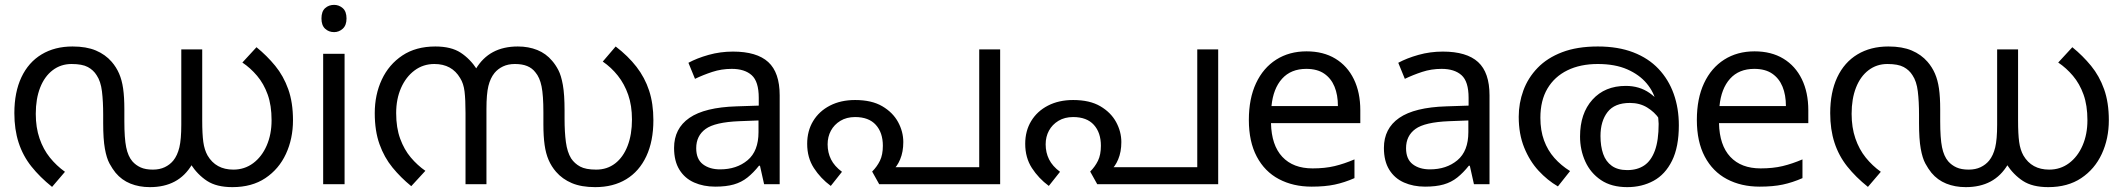

<svg xmlns="http://www.w3.org/2000/svg" viewBox="-20 -757 8725 789"><path d="M596 12Q552 12 516 -2.5Q480 -17 455 -47Q442 -63 430 -85Q418 -107 411 -146Q404 -185 404 -251V-285Q404 -340 399 -381.5Q394 -423 377 -448Q364 -469 341 -481.5Q318 -494 274 -494Q230 -494 196.5 -468.5Q163 -443 145 -397Q127 -351 127 -289Q127 -233 142.5 -188Q158 -143 185 -109.5Q212 -76 247 -51L194 11Q144 -29 109 -73Q74 -117 56.5 -171Q39 -225 39 -292Q39 -378 68 -439.5Q97 -501 151 -533.5Q205 -566 278 -566Q335 -566 374 -549.5Q413 -533 439 -503Q458 -481 469.5 -454.5Q481 -428 486 -393Q491 -358 491 -308V-259Q491 -189 498.5 -152Q506 -115 524 -94Q538 -78 558 -69Q578 -60 608 -60Q636 -60 657 -70Q678 -80 692 -97Q709 -118 717 -151Q725 -184 725 -245V-554H811V-262Q811 -206 815.5 -173.5Q820 -141 833 -118Q850 -89 876.5 -74.5Q903 -60 939 -60Q985 -60 1020.5 -86.5Q1056 -113 1076 -159Q1096 -205 1096 -263Q1096 -324 1080 -368.5Q1064 -413 1036.5 -445.5Q1009 -478 976 -500L1034 -563Q1077 -528 1111 -486.5Q1145 -445 1164.5 -390.5Q1184 -336 1184 -263Q1184 -187 1155 -124.5Q1126 -62 1070.5 -25Q1015 12 935 12Q870 12 831 -13.5Q792 -39 764 -82L769 -81Q741 -34 698 -11Q655 12 596 12Z M1396 -536V0H1308V-536ZM1353 -737Q1373 -737 1388.5 -723.5Q1404 -710 1404 -681Q1404 -653 1388.5 -639Q1373 -625 1353 -625Q1331 -625 1316 -639Q1301 -653 1301 -681Q1301 -710 1316 -723.5Q1331 -737 1353 -737Z M2108 -566Q2152 -566 2188 -551.5Q2224 -537 2249 -507Q2263 -491 2274.5 -469Q2286 -447 2293 -408Q2300 -369 2300 -303V-269Q2300 -214 2305.5 -173Q2311 -132 2327 -106Q2341 -85 2364 -72.5Q2387 -60 2430 -60Q2475 -60 2508 -85.5Q2541 -111 2559 -157.5Q2577 -204 2577 -266Q2577 -323 2561.5 -367.5Q2546 -412 2519 -446Q2492 -480 2457 -504L2510 -566Q2561 -527 2595.5 -482.5Q2630 -438 2647.5 -384.5Q2665 -331 2665 -263Q2665 -177 2636 -115Q2607 -53 2553.5 -20.5Q2500 12 2426 12Q2369 12 2330 -4.5Q2291 -21 2265 -51Q2246 -73 2234.5 -99.5Q2223 -126 2218 -161.5Q2213 -197 2213 -246V-295Q2213 -365 2205.5 -402Q2198 -439 2180 -460Q2167 -477 2146.5 -485.5Q2126 -494 2096 -494Q2068 -494 2047 -484Q2026 -474 2012 -457Q1995 -436 1987 -403.5Q1979 -371 1979 -309V0H1893V-292Q1893 -348 1889 -381Q1885 -414 1871 -436Q1854 -465 1827.5 -479.5Q1801 -494 1765 -494Q1719 -494 1683.5 -467.5Q1648 -441 1628 -395.5Q1608 -350 1608 -292Q1608 -232 1624.5 -187Q1641 -142 1668 -110Q1695 -78 1728 -55L1670 8Q1627 -27 1593 -68.5Q1559 -110 1539.5 -164.5Q1520 -219 1520 -292Q1520 -368 1549 -430Q1578 -492 1633.5 -529Q1689 -566 1769 -566Q1834 -566 1873 -540.5Q1912 -515 1940 -472L1935 -473Q1963 -520 2006 -543Q2049 -566 2108 -566Z M2992 -545Q3090 -545 3137 -502Q3184 -459 3184 -365V0H3120L3103 -76H3099Q3076 -47 3051.5 -27.5Q3027 -8 2995.5 1Q2964 10 2919 10Q2871 10 2832.5 -7Q2794 -24 2772 -59.5Q2750 -95 2750 -149Q2750 -229 2813 -272.5Q2876 -316 3007 -320L3098 -323V-355Q3098 -422 3069 -448Q3040 -474 2987 -474Q2945 -474 2907 -461.5Q2869 -449 2836 -433L2809 -499Q2844 -518 2892 -531.5Q2940 -545 2992 -545ZM3018 -259Q2918 -255 2879.5 -227Q2841 -199 2841 -148Q2841 -103 2868.5 -82Q2896 -61 2939 -61Q3007 -61 3052 -98.5Q3097 -136 3097 -214V-262Z M3494 -346Q3562 -346 3605.5 -320.5Q3649 -295 3670.5 -255.5Q3692 -216 3692 -173Q3692 -133 3679 -102Q3666 -71 3647 -57L3622 -70H4004V-554H4090V0H3593L3564 -52Q3584 -72 3596 -96.5Q3608 -121 3608 -158Q3608 -212 3579 -244Q3550 -276 3494 -276Q3459 -276 3433.5 -260.5Q3408 -245 3394.5 -220Q3381 -195 3381 -164Q3381 -130 3395 -102Q3409 -74 3440 -51L3394 7Q3352 -24 3324.5 -66.5Q3297 -109 3297 -166Q3297 -219 3321.5 -259.5Q3346 -300 3390.5 -323Q3435 -346 3494 -346Z M4390 -346Q4458 -346 4501.5 -320.5Q4545 -295 4566.5 -255.5Q4588 -216 4588 -173Q4588 -133 4575 -102Q4562 -71 4543 -57L4518 -70H4900V-554H4986V0H4489L4460 -52Q4480 -72 4492 -96.5Q4504 -121 4504 -158Q4504 -212 4475 -244Q4446 -276 4390 -276Q4355 -276 4329.5 -260.5Q4304 -245 4290.5 -220Q4277 -195 4277 -164Q4277 -130 4291 -102Q4305 -74 4336 -51L4290 7Q4248 -24 4220.5 -66.5Q4193 -109 4193 -166Q4193 -219 4217.5 -259.5Q4242 -300 4286.5 -323Q4331 -346 4390 -346Z M5349 -546Q5418 -546 5467.5 -516Q5517 -486 5543.5 -431.5Q5570 -377 5570 -304V-251H5203Q5205 -160 5249.5 -112.5Q5294 -65 5374 -65Q5425 -65 5464.5 -74.5Q5504 -84 5546 -102V-25Q5505 -7 5465 1.5Q5425 10 5370 10Q5294 10 5235.5 -21Q5177 -52 5144.5 -113.5Q5112 -175 5112 -264Q5112 -352 5141.5 -415Q5171 -478 5224.5 -512Q5278 -546 5349 -546ZM5348 -474Q5285 -474 5248.5 -433.5Q5212 -393 5205 -321H5478Q5478 -367 5464 -401Q5450 -435 5421.5 -454.5Q5393 -474 5348 -474Z M5909 -545Q6007 -545 6054 -502Q6101 -459 6101 -365V0H6037L6020 -76H6016Q5993 -47 5968.5 -27.5Q5944 -8 5912.5 1Q5881 10 5836 10Q5788 10 5749.5 -7Q5711 -24 5689 -59.5Q5667 -95 5667 -149Q5667 -229 5730 -272.5Q5793 -316 5924 -320L6015 -323V-355Q6015 -422 5986 -448Q5957 -474 5904 -474Q5862 -474 5824 -461.5Q5786 -449 5753 -433L5726 -499Q5761 -518 5809 -531.5Q5857 -545 5909 -545ZM5935 -259Q5835 -255 5796.5 -227Q5758 -199 5758 -148Q5758 -103 5785.5 -82Q5813 -61 5856 -61Q5924 -61 5969 -98.5Q6014 -136 6014 -214V-262Z M6546 -566Q6629 -566 6691.5 -542Q6754 -518 6795.5 -474Q6837 -430 6858 -371Q6879 -312 6879 -242Q6879 -153 6851 -96.5Q6823 -40 6775 -14Q6727 12 6667 12Q6602 12 6559 -17Q6516 -46 6494.5 -93.5Q6473 -141 6473 -196Q6473 -291 6524 -347.5Q6575 -404 6661 -404Q6717 -404 6758.5 -375Q6800 -346 6824 -301Q6848 -256 6850 -206L6825 -209Q6818 -240 6798.5 -268.5Q6779 -297 6748.5 -315.5Q6718 -334 6678 -334Q6615 -334 6586 -296.5Q6557 -259 6557 -198Q6557 -156 6568 -124.5Q6579 -93 6603.5 -75.5Q6628 -58 6667 -58Q6708 -58 6736.5 -77Q6765 -96 6780.5 -138Q6796 -180 6796 -248Q6796 -250 6794.5 -270Q6793 -290 6789 -310Q6788 -315 6788 -323Q6788 -331 6786 -335Q6777 -378 6747 -414Q6717 -450 6667 -472Q6617 -494 6546 -494Q6474 -494 6421 -468Q6368 -442 6339 -393Q6310 -344 6310 -273Q6310 -221 6325 -180Q6340 -139 6367.5 -108Q6395 -77 6432 -54L6382 9Q6339 -16 6302.5 -55.5Q6266 -95 6243.5 -150.5Q6221 -206 6221 -277Q6221 -333 6240 -385Q6259 -437 6298.5 -478Q6338 -519 6399.5 -542.5Q6461 -566 6546 -566Z M7190 -546Q7259 -546 7308.5 -516Q7358 -486 7384.5 -431.5Q7411 -377 7411 -304V-251H7044Q7046 -160 7090.5 -112.5Q7135 -65 7215 -65Q7266 -65 7305.5 -74.5Q7345 -84 7387 -102V-25Q7346 -7 7306 1.5Q7266 10 7211 10Q7135 10 7076.5 -21Q7018 -52 6985.5 -113.5Q6953 -175 6953 -264Q6953 -352 6982.5 -415Q7012 -478 7065.5 -512Q7119 -546 7190 -546ZM7189 -474Q7126 -474 7089.5 -433.5Q7053 -393 7046 -321H7319Q7319 -367 7305 -401Q7291 -435 7262.5 -454.5Q7234 -474 7189 -474Z M8058 12Q8014 12 7978 -2.5Q7942 -17 7917 -47Q7904 -63 7892 -85Q7880 -107 7873 -146Q7866 -185 7866 -251V-285Q7866 -340 7861 -381.5Q7856 -423 7839 -448Q7826 -469 7803 -481.5Q7780 -494 7736 -494Q7692 -494 7658.5 -468.5Q7625 -443 7607 -397Q7589 -351 7589 -289Q7589 -233 7604.5 -188Q7620 -143 7647 -109.5Q7674 -76 7709 -51L7656 11Q7606 -29 7571 -73Q7536 -117 7518.5 -171Q7501 -225 7501 -292Q7501 -378 7530 -439.5Q7559 -501 7613 -533.5Q7667 -566 7740 -566Q7797 -566 7836 -549.5Q7875 -533 7901 -503Q7920 -481 7931.5 -454.5Q7943 -428 7948 -393Q7953 -358 7953 -308V-259Q7953 -189 7960.5 -152Q7968 -115 7986 -94Q8000 -78 8020 -69Q8040 -60 8070 -60Q8098 -60 8119 -70Q8140 -80 8154 -97Q8171 -118 8179 -151Q8187 -184 8187 -245V-554H8273V-262Q8273 -206 8277.5 -173.5Q8282 -141 8295 -118Q8312 -89 8338.5 -74.5Q8365 -60 8401 -60Q8447 -60 8482.5 -86.5Q8518 -113 8538 -159Q8558 -205 8558 -263Q8558 -324 8542 -368.5Q8526 -413 8498.5 -445.5Q8471 -478 8438 -500L8496 -563Q8539 -528 8573 -486.5Q8607 -445 8626.5 -390.5Q8646 -336 8646 -263Q8646 -187 8617 -124.5Q8588 -62 8532.5 -25Q8477 12 8397 12Q8332 12 8293 -13.5Q8254 -39 8226 -82L8231 -81Q8203 -34 8160 -11Q8117 12 8058 12Z"/></svg>

Font: lmalayalam25
Style: Book
Weight: 400
Designer: Jelle Bosma - Monotype Design Team
Foundry: Monotype Imaging Inc.
Version: Version 2.003